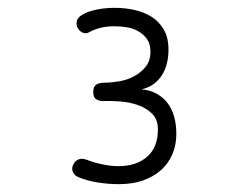

<svg xmlns="http://www.w3.org/2000/svg" viewBox="-20 -900 640 490"><path d="M180 -448Q170 -452 166 -461Q162 -470 167 -480Q171 -489 180 -493Q189 -497 202 -492Q220 -485 241.5 -480.5Q263 -476 283 -476Q328 -476 355.5 -500Q383 -524 383 -570Q383 -595 368.5 -609.5Q354 -624 333 -631.5Q312 -639 287.5 -641Q263 -643 243 -642Q237 -642 232.5 -643.5Q228 -645 224.5 -647.5Q221 -650 219.5 -654.5Q218 -659 218 -666Q218 -678 225 -683.5Q232 -689 247 -689Q264 -689 284.5 -692.5Q305 -696 322.5 -705.5Q340 -715 352 -730Q364 -745 364 -768Q364 -788 355 -800.5Q346 -813 332.5 -820.5Q319 -828 303 -830.5Q287 -833 272 -833Q254 -833 238.5 -829.5Q223 -826 208 -818Q200 -813 191.5 -816.5Q183 -820 178 -829Q174 -837 176 -846Q178 -855 188 -861Q201 -870 224 -875Q247 -880 273 -880Q299 -880 323.5 -874.5Q348 -869 367 -857Q386 -845 398 -824.5Q410 -804 410 -773Q410 -755 406 -738.5Q402 -722 393.5 -708.5Q385 -695 372 -685.5Q359 -676 341 -672Q364 -670 380.5 -660.5Q397 -651 408 -636.5Q419 -622 424.5 -602Q430 -582 430 -558Q430 -530 420 -506.5Q410 -483 391 -466Q372 -449 345 -439.5Q318 -430 283 -430Q256 -430 228.5 -434.5Q201 -439 180 -448Z"/></svg>

Font: Maple Mono NL Thin
Style: Regular
Weight: 250
Monospace: yes
Designer: subframe7536
Version: Version 7.000